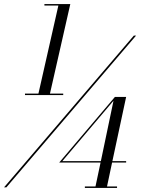

<svg xmlns="http://www.w3.org/2000/svg" viewBox="-37 -826 698 949"><path d="M-17 100 624.5 -650H635.5L-5.5 100ZM382.5 103V95.5H435L460 -22.5H255.5L531 -347H586.5L518.5 -29.5H586.5V-22.5H517L492 95.5H541.5V103ZM271 -29.5H461.5L524 -328ZM86.5 -356V-363.5H153L251.5 -798.5H182.5V-806H310.5L210 -363.5H275.5V-356Z"/></svg>

Font: Bodoni Moda 18pt
Style: Italic
Weight: 400
Italic angle: -13°
Designer: Owen Earl
Foundry: indestructible type
Version: Version 2.005